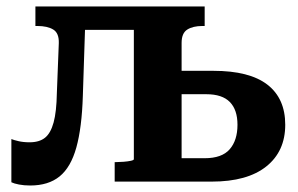

<svg xmlns="http://www.w3.org/2000/svg" viewBox="-20 -559 918 591"><path d="M155 -272 161 -426Q162 -457 144 -468Q126 -479 95 -479H89V-539H244L235 -264Q232 -166 215 -105Q198 -44 163.5 -16Q129 12 73 12Q54 12 38.5 9Q23 6 15 2V-131Q22 -128 37 -124.5Q52 -121 71 -121Q101 -121 118.5 -135Q136 -149 145 -182Q154 -215 155 -272ZM198 -467V-539H461V-467ZM392 -69V-539H610V-479H603Q574 -479 556.5 -468Q539 -457 539 -427V-72H610Q663 -72 687 -99.5Q711 -127 711 -175Q711 -221 687.5 -245Q664 -269 615 -269H489V-341H637Q748 -341 803 -298.5Q858 -256 858 -175Q858 -93 799.5 -46.5Q741 0 632 0H333V-60H337Q347 -60 360 -61Q373 -62 382.5 -64Q392 -66 392 -69Z"/></svg>

Font: Roboto Serif SemiBold
Style: Regular
Weight: 600
Designer: Greg Gazdowicz
Foundry: Commercial Type
Version: Version 1.008